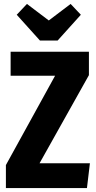

<svg xmlns="http://www.w3.org/2000/svg" viewBox="-20 -956 490 976"><path d="M432 -693V-574L181 -126H437L422 0H10V-117L260 -571H34V-693ZM339 -936 391 -881 273 -750H183L65 -881L117 -936L228 -852Z"/></svg>

Font: Fira Sans Extra Condensed
Style: Bold
Weight: 700
Width: 1
Designer: Carrois Corporate & Edenspiekermann AG
Foundry: Carrois Corporate GbR & Edenspiekermann AG
Version: Version 4.203